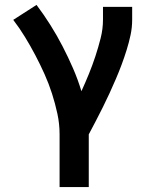

<svg xmlns="http://www.w3.org/2000/svg" viewBox="-20 -548 640 783"><path d="M223 215V0Q223 -43 214 -84.5Q205 -126 192 -166.5Q179 -207 161.5 -246Q144 -285 124 -323Q104 -361 82 -397Q60 -433 34 -467L129 -528Q159 -488 185.5 -446Q212 -404 235 -359.5Q258 -315 278 -269Q298 -223 312 -176Q328 -211 342.5 -246.5Q357 -282 369 -318.5Q381 -355 390.5 -392.5Q400 -430 400 -468V-520H519V-468Q519 -436 512.5 -405.5Q506 -375 496.5 -344.5Q487 -314 476 -284.5Q465 -255 452.5 -226Q440 -197 427 -168.5Q414 -140 400 -112Q386 -84 371.5 -56Q357 -28 342 0V215Z"/></svg>

Font: Iosevka SS04 Extended
Style: Bold
Weight: 700
Width: 7
Monospace: yes
Designer: Belleve Invis
Foundry: Belleve Invis
Version: Version 19.0.0; ttfautohint (v1.8.4)